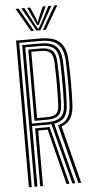

<svg xmlns="http://www.w3.org/2000/svg" viewBox="-63 -1008 489 1043"><g transform="rotate(-5 181.0 -486.0)"><path d="M51.2 0V-800H183.5Q228 -800 259.1 -787.9Q290.2 -775.8 307.1 -745.9Q324 -716 326 -662.5Q328.5 -595.8 328.4 -540.9Q328.2 -486 326 -431.5Q324.2 -382 307.9 -354.4Q291.5 -326.8 257 -313.2L336.5 0H320.5L238.2 -321.5Q274.8 -331 291.8 -357Q308.8 -383 310.8 -432Q312.8 -485.5 312.9 -541.8Q313 -598 310.8 -662Q309 -710.2 293.9 -737.2Q278.8 -764.2 251.1 -775.4Q223.5 -786.5 183.5 -786.5H66.8V0ZM112.8 0V-316.2H167.8Q174.2 -316.2 180.2 -316.4Q186.2 -316.5 191.5 -316.8L272.2 0H256.2L180 -303Q177.2 -302.8 174.2 -302.8Q171.2 -302.8 168.2 -302.8H128.2V0ZM82 0V-772.8H183.5Q218.8 -772.8 243 -763.1Q267.2 -753.5 280.5 -729.1Q293.8 -704.8 295.2 -661.2Q297.8 -599.8 297.8 -542.8Q297.8 -485.8 295.2 -432.8Q293.5 -385.8 275.5 -362.4Q257.5 -339 218.2 -332.2L304.2 0H288.5L202.8 -330.8Q198 -330.5 193 -330.2Q188 -330 183 -330H97.5V0ZM97.5 -343.5H183Q229 -343.5 253.4 -362Q277.8 -380.5 280 -433Q282 -486.2 282.1 -542.4Q282.2 -598.5 280 -661Q277.8 -719.2 253.1 -739.2Q228.5 -759.2 183.5 -759.2H97.5ZM112.8 -357.2V-745.5H183.5Q221 -745.5 241.9 -728.6Q262.8 -711.8 264.5 -660.5Q266.8 -601 266.9 -544.4Q267 -487.8 264.5 -433.8Q262.8 -387.2 241.9 -372.2Q221 -357.2 183 -357.2ZM128.2 -370.8H183Q214.8 -370.8 231.2 -383.2Q247.8 -395.8 249.2 -434.2Q251.2 -491 251.2 -546.2Q251.2 -601.5 249.2 -659.8Q247.8 -703.2 231.2 -717.6Q214.8 -732 183.5 -732H128.2ZM63.2 -972H79.8L153 -844.5H137ZM95.2 -972H112L161.5 -877.5L174.8 -855.2H179.5L192.8 -877.5L242.2 -972H259L187.8 -844.5H166.2ZM126.5 -972H143.5L171.8 -904.8L175.8 -889.8H178.5L182.5 -904.8L211.2 -972H228L191.2 -895L181.8 -874.5H172.5L162.8 -895ZM274.5 -972H291L217 -844.5H201.2Z"/></g></svg>

Font: Big Shoulders Inline Display Thin Medium
Style: Regular
Weight: 500
Version: Version 2.002